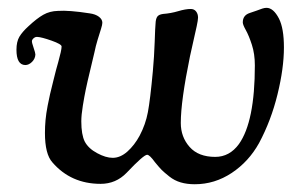

<svg xmlns="http://www.w3.org/2000/svg" viewBox="-20 -457 754 490"><path d="M236.8 12.2Q161.1 12.2 113.8 -42.5Q94.7 -63.5 94.7 -117.7Q94.7 -134.3 96.2 -150.6Q97.7 -167 101.6 -187.3Q105.5 -207.5 107.7 -216.6Q109.9 -225.6 116 -250.5Q122.1 -275.4 123 -278.3Q124.5 -284.2 128.7 -298.8Q132.8 -313.5 135 -323.5Q137.2 -333.5 137.2 -338.4Q137.2 -344.2 111.6 -353.3Q85.9 -362.3 75.2 -362.8Q70.8 -363.3 66.4 -359.9Q62 -356.4 61.5 -352.5Q61 -348.6 65.7 -335.2Q70.3 -321.8 70.3 -317.9Q69.8 -307.1 61.8 -299.1Q53.7 -291 44.4 -291Q22 -291.5 22 -330.1Q22 -350.6 29.5 -363.3Q37.1 -376 52.7 -390.1Q74.2 -410.2 90.6 -419.4Q106.9 -428.7 127.9 -429.2Q155.8 -431.2 209 -422.9Q223.6 -420.9 232.4 -414.3Q241.2 -407.7 241.2 -398.9Q241.2 -394 237.8 -383.3Q234.4 -372.6 229.2 -355.7Q224.1 -338.9 221.2 -324.2Q218.8 -313.5 210.7 -280Q202.6 -246.6 199 -229Q195.3 -211.4 191.4 -187.3Q187.5 -163.1 187.5 -147.5Q187.5 -113.3 196.3 -95.7Q205.6 -78.1 227.8 -66.2Q250 -54.2 267.6 -54.2Q287.1 -54.2 305.2 -70.3Q323.2 -86.4 336.4 -110.8Q351.6 -139.6 357.4 -170.7Q363.3 -201.7 370.1 -275.4Q373.5 -312.5 374.8 -350.3Q376 -388.2 377 -397Q377.4 -408.2 381.1 -414.1Q384.8 -419.9 396 -421.4Q416 -422.9 434.8 -428.5Q453.6 -434.1 466.8 -434.1Q475.6 -434.1 480.5 -427.7Q485.4 -421.4 485.4 -412.1Q485.4 -405.8 481.9 -389.6Q478.5 -373.5 472.9 -349.4Q467.3 -325.2 464.8 -313Q441.4 -199.2 441.4 -143.1Q441.4 -107.4 463.9 -82Q486.3 -56.6 529.3 -56.6Q565.9 -56.6 589.8 -89.4Q630.4 -146.5 630.4 -290Q630.4 -319.3 622.8 -342.8Q615.2 -366.2 607.4 -380.1Q599.6 -394 599.6 -399.9Q599.6 -418 617.2 -423.8Q625.5 -426.3 634.5 -429.7Q643.6 -433.1 649.4 -435.1Q655.3 -437 660.2 -437Q677.7 -437 691.9 -409.7Q704.6 -384.8 704.6 -335.9Q704.6 -282.7 688.2 -216.1Q671.9 -149.4 641.1 -91.8Q614.7 -44.4 571.3 -15.6Q527.8 13.2 477.1 13.2Q457 13.2 441.2 8.5Q425.3 3.9 412.1 -6.6Q398.9 -17.1 392.8 -23.2Q386.7 -29.3 375.5 -43Q361.8 -62 355.5 -62Q346.7 -62 303.2 -16.1Q275.9 12.2 236.8 12.2Z"/></svg>

Font: Cooper* Medium
Style: Italic
Weight: 500
Italic angle: -7°
Designer: Owen Earl
Foundry: indestructible type*
Version: Version 0.001